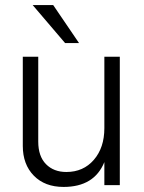

<svg xmlns="http://www.w3.org/2000/svg" viewBox="-20 -731 569 758"><path d="M292 -561H237L109 -711H190ZM453 0H392V-91Q352 7 231 7Q157 7 113.5 -37.5Q70 -82 70 -155V-507H131V-172Q131 -114 161.5 -83Q192 -52 242 -52Q309 -52 350.5 -100Q392 -148 392 -225V-507H453Z"/></svg>

Font: Hind Colombo Light
Style: Regular
Weight: 300
Designer: Jyotish Sonowal, Aditi Pimprikar
Foundry: Indian Type Foundry
Version: Version 1.000;PS 1.0;hotconv 1.0.86;makeotf.lib2.5.63406; tt